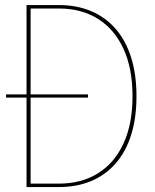

<svg xmlns="http://www.w3.org/2000/svg" viewBox="-20 -758 630 778"><path d="M4.5 -362.5V-375.5H336.5V-362.5ZM87.5 0V-737.5H218.5Q290.5 -737.5 348.5 -713.2Q406.5 -689 447.8 -642Q489 -595 511 -526.2Q533 -457.5 533 -368Q533 -278.5 511 -210Q489 -141.5 447.8 -94.8Q406.5 -48 348.5 -24Q290.5 0 218.5 0ZM104 -7 97 -14H219Q310 -14 377 -55.8Q444 -97.5 480.5 -176.8Q517 -256 517 -368Q517 -480.5 480.5 -560Q444 -639.5 377 -681.5Q310 -723.5 219 -723.5H97L104 -730.5Z"/></svg>

Font: Epilogue Thin
Style: Regular
Weight: 250
Designer: Tyler Finck
Foundry: Etcetera Type Co
Version: Version 2.111